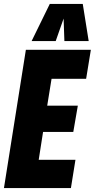

<svg xmlns="http://www.w3.org/2000/svg" viewBox="-33 -952 480 972"><path d="M-13 0 98 -700H427L403 -553H228L206 -417H361L338 -284H185L163 -143H349L326 0ZM127 -744 219 -932H386L416 -744H293L289 -858L249 -744Z"/></svg>

Font: Georama Condensed ExtraBold
Style: Italic
Weight: 800
Width: 3
Italic angle: -9°
Designer: Jean-Baptiste Levee
Foundry: Production Type
Version: Version 1.000